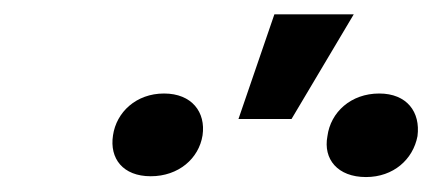

<svg xmlns="http://www.w3.org/2000/svg" viewBox="-20 -852 592 262"><path d="M305.4 -689.6H377.8L462.7 -832.4H354.4ZM134.2 -667.3C129.3 -635.7 147.7 -611.5 185.7 -611.5C223.7 -611.5 251.4 -635.7 256.4 -667.3C261 -698.9 241.8 -724.4 203.8 -724.4C165.8 -724.4 138.8 -698.9 134.2 -667.3ZM426.8 -666.2C420.8 -634.9 440.7 -610.4 479.4 -610.4C517 -610.4 543.7 -634.6 549.7 -666.2C554 -699.2 535.2 -724.4 497.5 -724.4C458.8 -724.4 431.1 -698.9 426.8 -666.2Z"/></svg>

Font: Magic Ui Pro Medium
Style: Italic
Weight: 500
Italic angle: -9.39999°
Designer: Stefan Endress, Andreas Faust
Version: Version 1.000;FEAKit 1.0